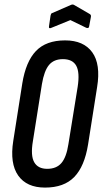

<svg xmlns="http://www.w3.org/2000/svg" viewBox="-20 -844 465 870"><path d="M184 6Q101 6 62.5 -48.5Q24 -103 40 -205L81 -466Q97 -565 143 -613Q189 -661 275 -661Q359 -661 398 -607Q437 -553 420 -449L379 -189Q363 -90 316.5 -42Q270 6 184 6ZM194 -79Q236 -79 258.5 -105.5Q281 -132 290 -191L332 -451Q342 -516 325.5 -546Q309 -576 265 -576Q224 -576 202 -549.5Q180 -523 170 -463L129 -204Q118 -139 135 -109Q152 -79 194 -79ZM213 -718Q200 -712 202 -725L209 -773Q210 -778 211.5 -781Q213 -784 217 -785L302 -822Q309 -825 315 -822L384 -782Q388 -780 390.5 -777Q393 -774 392 -768L384 -725Q383 -714 371 -718L299 -753Z"/></svg>

Font: Sofia Sans Extra Condensed SemiBold
Style: Italic
Weight: 600
Italic angle: -9°
Designer: Botio Nikoltchev, Ani Petrova
Foundry: lettersoup
Version: Version 4.101